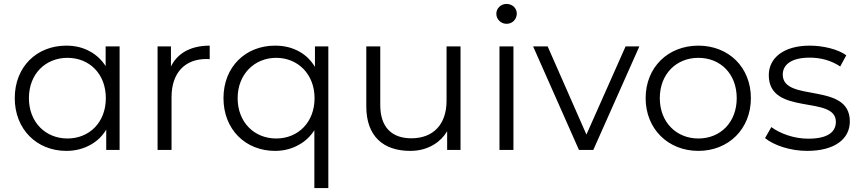

<svg xmlns="http://www.w3.org/2000/svg" viewBox="-20 -762 4371 976"><path d="M317 5C364 5 405 -6 442 -27C474 -45 500 -70 520 -103V0H588V-526H517V-426C497 -457 471 -482 440 -499C404 -520 363 -530 317 -530C167 -530 55 -423 55 -263C55 -105 167 5 317 5ZM323 -58C212 -58 127 -140 127 -263C127 -387 212 -468 323 -468C434 -468 518 -387 518 -263C518 -140 434 -58 323 -58Z M852 0V-268C852 -392 920 -462 1029 -462C1034 -462 1039 -462 1046 -461V-530C994 -530 951 -519 916 -498C887 -480 864 -455 849 -424V-526H781V0Z M1378 5C1424 5 1465 -6 1501 -27C1532 -44 1558 -69 1578 -100V194H1649V-526H1581V-422C1561 -455 1535 -481 1503 -499C1466 -520 1425 -530 1378 -530C1228 -530 1116 -422 1116 -263C1116 -104 1228 5 1378 5ZM1384 -58C1273 -58 1188 -140 1188 -263C1188 -384 1273 -468 1384 -468C1495 -468 1579 -384 1579 -263C1579 -140 1495 -58 1384 -58Z M2065 5C2111 5 2152 -6 2187 -28C2215 -45 2237 -68 2253 -95V0H2321V-526H2250V-250C2250 -129 2182 -59 2071 -59C1971 -59 1913 -116 1913 -228V-526H1842V-221C1842 -69 1929 5 2065 5Z M2555 -641C2586 -641 2607 -665 2607 -693C2607 -721 2584 -742 2555 -742C2526 -742 2503 -720 2503 -692C2503 -664 2526 -641 2555 -641ZM2590 0V-526H2519V0Z M2996 0 3230 -526H3160L2961 -78L2764 -526H2690L2923 0Z M3530 5C3684 5 3797 -107 3797 -263C3797 -420 3684 -530 3530 -530C3376 -530 3262 -420 3262 -263C3262 -107 3376 5 3530 5ZM3530 -58C3419 -58 3334 -140 3334 -263C3334 -387 3419 -468 3530 -468C3642 -468 3725 -387 3725 -263C3725 -140 3642 -58 3530 -58Z M4083 5C4221 5 4300 -54 4300 -145C4300 -348 3959 -239 3959 -383C3959 -432 4001 -469 4096 -469C4149 -469 4204 -456 4251 -424L4282 -481C4239 -512 4164 -530 4096 -530C3962 -530 3888 -466 3888 -380C3888 -170 4229 -281 4229 -143C4229 -91 4188 -57 4088 -57C4015 -57 3944 -84 3901 -116L3869 -60C3913 -24 3996 5 4083 5Z"/></svg>

Font: Montserrat Z
Style: Regular
Weight: 400
Designer: Julieta Ulanovsky
Foundry: Julieta Ulanovsky
Version: Version 8.000